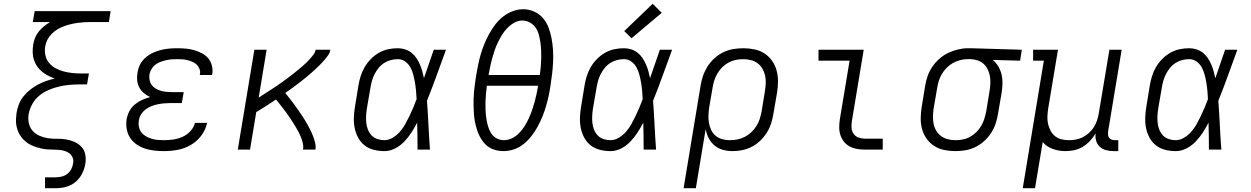

<svg xmlns="http://www.w3.org/2000/svg" viewBox="-20 -794 6640 1019"><path d="M219 205V147H277Q292 147 308 143Q324 139 337 129Q350 119 358 104Q366 89 368 73Q371 58 366 44Q361 30 350 21Q339 12 324.5 7.5Q310 3 295 1.5Q280 0 264.5 0Q249 0 233.5 -1Q218 -2 203.5 -5Q189 -8 174.5 -12.5Q160 -17 147 -23Q134 -29 122.5 -37.5Q111 -46 101.5 -56.5Q92 -67 84.5 -79.5Q77 -92 72.5 -106Q68 -120 66 -134.5Q64 -149 65 -165Q66 -181 68 -196Q72 -219 80.5 -241Q89 -263 104.5 -282.5Q120 -302 139.5 -317.5Q159 -333 180.5 -344.5Q202 -356 224.5 -364Q247 -372 270 -377Q252 -384 234.5 -393Q217 -402 202.5 -414Q188 -426 177 -442Q166 -458 160 -476.5Q154 -495 153.5 -515.5Q153 -536 156 -556Q159 -575 166 -593Q173 -611 185.5 -626.5Q198 -642 213.5 -654.5Q229 -667 246 -677H154L164 -735H567L558 -677H464Q446 -677 428 -676Q410 -675 391.5 -672.5Q373 -670 355 -665.5Q337 -661 319 -654.5Q301 -648 284.5 -638Q268 -628 254 -614Q240 -600 231.5 -583Q223 -566 220 -548Q216 -524 221 -500.5Q226 -477 240.5 -460Q255 -443 275 -432Q295 -421 317.5 -415Q340 -409 364 -406.5Q388 -404 412 -404H452L442 -346H402Q375 -346 347.5 -343.5Q320 -341 292.5 -334.5Q265 -328 238 -316.5Q211 -305 188 -286Q165 -267 151 -241Q137 -215 132 -188Q128 -164 133 -140.5Q138 -117 153 -100Q168 -83 189.5 -73.5Q211 -64 234.5 -60.5Q258 -57 282.5 -57.5Q307 -58 331 -54Q355 -50 376 -40.5Q397 -31 412.5 -14.5Q428 2 432.5 25.5Q437 49 433 74Q429 101 416 127Q403 153 381 171.5Q359 190 331 197.5Q303 205 277 205Z M850 8Q824 8 798 5Q772 2 748 -6Q724 -14 703.5 -28.5Q683 -43 670 -63.5Q657 -84 652.5 -109.5Q648 -135 652 -161Q656 -183 666.5 -203.5Q677 -224 695 -239Q713 -254 734 -263.5Q755 -273 777 -279Q759 -287 744 -299.5Q729 -312 719.5 -329.5Q710 -347 708 -367.5Q706 -388 710 -409Q713 -431 723.5 -451.5Q734 -472 751.5 -487.5Q769 -503 790 -513Q811 -523 833 -528.5Q855 -534 876.5 -536Q898 -538 920 -538Q943 -538 966 -536Q989 -534 1010 -528Q1031 -522 1050.5 -512Q1070 -502 1084 -486Q1098 -470 1104 -448Q1110 -426 1107 -404Q1106 -402 1106 -399.5Q1106 -397 1105 -396H1040Q1041 -397 1041 -398Q1041 -399 1041 -400Q1044 -414 1039 -427.5Q1034 -441 1024.5 -450.5Q1015 -460 1002.5 -465.5Q990 -471 976.5 -474.5Q963 -478 949 -479Q935 -480 920 -480Q905 -480 890.5 -479Q876 -478 861 -474.5Q846 -471 831.5 -465.5Q817 -460 804.5 -450.5Q792 -441 784 -427.5Q776 -414 773 -399Q771 -384 774 -369Q777 -354 785.5 -342.5Q794 -331 807 -323.5Q820 -316 834 -312Q848 -308 863.5 -306.5Q879 -305 894 -305H955L945 -247H885Q868 -247 851 -245.5Q834 -244 817 -240.5Q800 -237 783.5 -230.5Q767 -224 752.5 -213Q738 -202 728.5 -186.5Q719 -171 717 -154Q714 -137 717.5 -120.5Q721 -104 730.5 -91.5Q740 -79 754 -71Q768 -63 783.5 -58Q799 -53 816 -51.5Q833 -50 850 -50Q874 -50 899 -53.5Q924 -57 948 -67.5Q972 -78 990.5 -98Q1009 -118 1015 -142H1079Q1072 -106 1048.5 -74.5Q1025 -43 991.5 -24Q958 -5 922 1.5Q886 8 850 8Z M1242 0 1330 -530H1395L1353 -276Q1365 -284 1377 -291.5Q1389 -299 1401 -307Q1413 -315 1425 -322.5Q1437 -330 1448.5 -338Q1460 -346 1472 -354.5Q1484 -363 1495.5 -371.5Q1507 -380 1518.5 -388.5Q1530 -397 1541 -406Q1552 -415 1563 -424Q1574 -433 1585 -442.5Q1596 -452 1606.5 -462Q1617 -472 1626 -482.5Q1635 -493 1644 -504.5Q1653 -516 1655 -530H1733Q1731 -514 1721 -500Q1711 -486 1700 -473.5Q1689 -461 1677 -449Q1665 -437 1652.5 -425.5Q1640 -414 1627.5 -403Q1615 -392 1602 -381.5Q1589 -371 1575.5 -360.5Q1562 -350 1548.5 -340Q1535 -330 1521.5 -320Q1508 -310 1494 -301Q1505 -287 1515.5 -273.5Q1526 -260 1536.5 -246.5Q1547 -233 1556.5 -219Q1566 -205 1576 -190.5Q1586 -176 1595 -161.5Q1604 -147 1612.5 -132Q1621 -117 1628.5 -101.5Q1636 -86 1642 -70Q1648 -54 1652.5 -36Q1657 -18 1654 0H1588Q1591 -16 1587.5 -32Q1584 -48 1578.5 -62.5Q1573 -77 1566 -90.5Q1559 -104 1551 -117.5Q1543 -131 1535 -143.5Q1527 -156 1518.5 -169Q1510 -182 1501 -194Q1492 -206 1482.5 -218.5Q1473 -231 1463.5 -243Q1454 -255 1445 -266Q1419 -249 1393 -232Q1367 -215 1340 -199L1307 0Z M2020 8Q1991 8 1963.5 1Q1936 -6 1915 -22.5Q1894 -39 1881 -63Q1868 -87 1862.5 -114Q1857 -141 1858 -170Q1859 -199 1864 -228L1882 -338Q1886 -363 1893.5 -388Q1901 -413 1914.5 -436.5Q1928 -460 1947.5 -480Q1967 -500 1990.5 -513.5Q2014 -527 2039.5 -532.5Q2065 -538 2091 -538Q2111 -538 2130 -532Q2149 -526 2164 -514Q2179 -502 2189.5 -486.5Q2200 -471 2208 -453Q2216 -435 2221 -416.5Q2226 -398 2230 -379Q2243 -417 2256 -454.5Q2269 -492 2282 -530H2347Q2322 -462 2297.5 -394Q2273 -326 2246 -259Q2251 -194 2254 -129.5Q2257 -65 2262 0H2196Q2196 -36 2195.5 -72Q2195 -108 2194 -143Q2180 -116 2163.5 -90.5Q2147 -65 2125.5 -42.5Q2104 -20 2076.5 -6Q2049 8 2020 8ZM2020 -50Q2043 -50 2065 -63.5Q2087 -77 2103 -95.5Q2119 -114 2131 -135.5Q2143 -157 2153.5 -179Q2164 -201 2173.5 -223.5Q2183 -246 2191 -268Q2190 -290 2188 -312Q2186 -334 2182.5 -355Q2179 -376 2173.5 -397Q2168 -418 2158 -436.5Q2148 -455 2130.5 -467.5Q2113 -480 2091 -480Q2072 -480 2053.5 -475Q2035 -470 2018.5 -459.5Q2002 -449 1989.5 -433.5Q1977 -418 1968 -400.5Q1959 -383 1954 -365Q1949 -347 1946 -328L1927 -218Q1924 -199 1923 -179.5Q1922 -160 1924 -141.5Q1926 -123 1933 -105.5Q1940 -88 1952.5 -75Q1965 -62 1983 -56Q2001 -50 2020 -50Z M2652 8Q2631 8 2611.5 3Q2592 -2 2575.5 -12.5Q2559 -23 2546.5 -38.5Q2534 -54 2525.5 -71Q2517 -88 2511 -107Q2505 -126 2501 -146Q2497 -166 2495.5 -186Q2494 -206 2493.5 -227Q2493 -248 2493.5 -268.5Q2494 -289 2496 -310Q2498 -331 2501 -352Q2504 -373 2507 -393Q2512 -421 2517.5 -449Q2523 -477 2531 -504.5Q2539 -532 2550 -559Q2561 -586 2575 -612Q2589 -638 2607.5 -662.5Q2626 -687 2649.5 -705.5Q2673 -724 2701 -734.5Q2729 -745 2757 -745Q2788 -745 2816 -732Q2844 -719 2862.5 -697Q2881 -675 2891.5 -647Q2902 -619 2907.5 -589.5Q2913 -560 2915 -529Q2917 -498 2915.5 -466.5Q2914 -435 2910.5 -404Q2907 -373 2902 -342Q2898 -314 2892 -286Q2886 -258 2878 -230.5Q2870 -203 2859 -176Q2848 -149 2834 -123Q2820 -97 2801.5 -73Q2783 -49 2759.5 -30Q2736 -11 2708 -1.5Q2680 8 2652 8ZM2573 -396H2845Q2848 -418 2850 -440Q2852 -462 2852.5 -484Q2853 -506 2852 -527Q2851 -548 2848 -569Q2845 -590 2839.5 -610.5Q2834 -631 2822.5 -647.5Q2811 -664 2792.5 -674.5Q2774 -685 2752 -685Q2730 -685 2709.5 -673.5Q2689 -662 2672.5 -645Q2656 -628 2644 -608.5Q2632 -589 2622 -568Q2612 -547 2605 -526Q2598 -505 2592 -483.5Q2586 -462 2581.5 -440Q2577 -418 2573 -396ZM2654 -50Q2677 -50 2698 -60.5Q2719 -71 2735.5 -88Q2752 -105 2764.5 -125Q2777 -145 2786.5 -166Q2796 -187 2803.5 -208.5Q2811 -230 2817 -251.5Q2823 -273 2827.5 -294.5Q2832 -316 2836 -339H2564Q2561 -317 2559 -295Q2557 -273 2556.5 -251.5Q2556 -230 2557 -208.5Q2558 -187 2561 -166.5Q2564 -146 2569.5 -126Q2575 -106 2585.5 -88.5Q2596 -71 2614.5 -60.5Q2633 -50 2654 -50Z M3220 8Q3191 8 3163.5 1Q3136 -6 3115 -22.5Q3094 -39 3081 -63Q3068 -87 3062.5 -114Q3057 -141 3058 -170Q3059 -199 3064 -228L3082 -338Q3086 -363 3093.5 -388Q3101 -413 3114.5 -436.5Q3128 -460 3147.5 -480Q3167 -500 3190.5 -513.5Q3214 -527 3239.5 -532.5Q3265 -538 3291 -538Q3311 -538 3330 -532Q3349 -526 3364 -514Q3379 -502 3389.5 -486.5Q3400 -471 3408 -453Q3416 -435 3421 -416.5Q3426 -398 3430 -379Q3443 -417 3456 -454.5Q3469 -492 3482 -530H3547Q3522 -462 3497.5 -394Q3473 -326 3446 -259Q3451 -194 3454 -129.5Q3457 -65 3462 0H3396Q3396 -36 3395.5 -72Q3395 -108 3394 -143Q3380 -116 3363.5 -90.5Q3347 -65 3325.5 -42.5Q3304 -20 3276.5 -6Q3249 8 3220 8ZM3220 -50Q3243 -50 3265 -63.5Q3287 -77 3303 -95.5Q3319 -114 3331 -135.5Q3343 -157 3353.5 -179Q3364 -201 3373.5 -223.5Q3383 -246 3391 -268Q3390 -290 3388 -312Q3386 -334 3382.5 -355Q3379 -376 3373.5 -397Q3368 -418 3358 -436.5Q3348 -455 3330.5 -467.5Q3313 -480 3291 -480Q3272 -480 3253.5 -475Q3235 -470 3218.5 -459.5Q3202 -449 3189.5 -433.5Q3177 -418 3168 -400.5Q3159 -383 3154 -365Q3149 -347 3146 -328L3127 -218Q3124 -199 3123 -179.5Q3122 -160 3124 -141.5Q3126 -123 3133 -105.5Q3140 -88 3152.5 -75Q3165 -62 3183 -56Q3201 -50 3220 -50ZM3332 -591 3293 -629 3444 -774 3492 -726Z M3608 205 3698 -338Q3702 -365 3711 -391Q3720 -417 3735 -441Q3750 -465 3771.5 -484.5Q3793 -504 3818.5 -516.5Q3844 -529 3871.5 -533.5Q3899 -538 3925 -538Q3955 -538 3984 -532Q4013 -526 4037 -510.5Q4061 -495 4077.5 -471.5Q4094 -448 4101.5 -420.5Q4109 -393 4109 -362.5Q4109 -332 4104 -302L4085 -192Q4081 -166 4073 -140.5Q4065 -115 4050.5 -91.5Q4036 -68 4015.5 -48Q3995 -28 3971 -15.5Q3947 -3 3920.5 2.5Q3894 8 3868 8Q3841 8 3816 1Q3791 -6 3772 -22Q3753 -38 3741.5 -60.5Q3730 -83 3725 -108L3673 205ZM3853 -50Q3874 -50 3894 -54Q3914 -58 3932.5 -67.5Q3951 -77 3967 -92Q3983 -107 3994.5 -125Q4006 -143 4012 -162.5Q4018 -182 4022 -202L4040 -312Q4043 -332 4044 -353Q4045 -374 4040.5 -393.5Q4036 -413 4026 -430Q4016 -447 4000.5 -458.5Q3985 -470 3965 -475Q3945 -480 3924 -480Q3905 -480 3885 -476Q3865 -472 3846.5 -462Q3828 -452 3813 -437Q3798 -422 3787.5 -404Q3777 -386 3771 -367Q3765 -348 3762 -329L3744 -225Q3741 -204 3740 -183Q3739 -162 3742.5 -142Q3746 -122 3754.5 -104Q3763 -86 3778 -73.5Q3793 -61 3812.5 -55.5Q3832 -50 3853 -50Z M4571 0Q4549 0 4528.5 -3.5Q4508 -7 4490 -16.5Q4472 -26 4459.5 -41.5Q4447 -57 4440.5 -76.5Q4434 -96 4434 -117Q4434 -138 4437 -159L4489 -472H4324V-530H4564L4501 -150Q4498 -132 4499.5 -114.5Q4501 -97 4510.5 -83.5Q4520 -70 4536.5 -64Q4553 -58 4571 -58H4665V0Z M5050 8Q5020 8 4991 2Q4962 -4 4938 -19.5Q4914 -35 4897.5 -58.5Q4881 -82 4873.5 -109.5Q4866 -137 4866.5 -167.5Q4867 -198 4872 -228L4890 -338Q4894 -364 4903 -390Q4912 -416 4928 -439.5Q4944 -463 4965.5 -482Q4987 -501 5012 -513Q5037 -525 5064 -531.5Q5091 -538 5117 -538Q5121 -538 5125 -538Q5129 -538 5133 -538L5403 -530L5394 -472L5249 -476Q5266 -462 5278 -442Q5290 -422 5295.5 -399Q5301 -376 5300.5 -351.5Q5300 -327 5296 -302L5277 -192Q5273 -165 5264.5 -139Q5256 -113 5240.5 -89Q5225 -65 5203.5 -45.5Q5182 -26 5156.5 -13.5Q5131 -1 5104 3.5Q5077 8 5050 8ZM5051 -50Q5071 -50 5091 -54Q5111 -58 5129 -68Q5147 -78 5162 -93Q5177 -108 5187.5 -126Q5198 -144 5204 -163Q5210 -182 5214 -202L5232 -312Q5235 -331 5236 -350.5Q5237 -370 5234 -388.5Q5231 -407 5223 -424Q5215 -441 5202 -453.5Q5189 -466 5171 -472.5Q5153 -479 5134 -480H5123Q5121 -480 5118.5 -480Q5116 -480 5113 -480Q5094 -480 5074.5 -474.5Q5055 -469 5037.5 -459.5Q5020 -450 5005 -435Q4990 -420 4979.5 -402.5Q4969 -385 4963 -366.5Q4957 -348 4954 -328L4935 -218Q4932 -198 4931.5 -177Q4931 -156 4935 -136.5Q4939 -117 4949 -100Q4959 -83 4975 -71.5Q4991 -60 5010.5 -55Q5030 -50 5051 -50Z M5408 205 5520 -472H5463V-530H5595L5543 -218Q5540 -198 5539 -177.5Q5538 -157 5542 -138Q5546 -119 5555 -101.5Q5564 -84 5578.5 -72Q5593 -60 5612.5 -55Q5632 -50 5652 -50Q5652 -50 5652.5 -50Q5653 -50 5653 -50Q5672 -50 5691 -53.5Q5710 -57 5728 -66.5Q5746 -76 5761 -90Q5776 -104 5786.5 -121Q5797 -138 5803 -157Q5809 -176 5812 -195L5868 -530H5933L5861 -96Q5860 -86 5861 -77Q5862 -68 5867.5 -61.5Q5873 -55 5881.5 -52.5Q5890 -50 5899 -50H5915V8H5890Q5870 8 5850.5 3Q5831 -2 5817 -15Q5803 -28 5797.5 -47Q5792 -66 5795 -86Q5782 -65 5765 -46.5Q5748 -28 5726.5 -15Q5705 -2 5681.5 3Q5658 8 5635 8Q5600 8 5567.5 -3.5Q5535 -15 5514 -40L5473 205Z M6220 8Q6191 8 6163.5 1Q6136 -6 6115 -22.5Q6094 -39 6081 -63Q6068 -87 6062.5 -114Q6057 -141 6058 -170Q6059 -199 6064 -228L6082 -338Q6086 -363 6093.5 -388Q6101 -413 6114.5 -436.5Q6128 -460 6147.5 -480Q6167 -500 6190.5 -513.5Q6214 -527 6239.5 -532.5Q6265 -538 6291 -538Q6311 -538 6330 -532Q6349 -526 6364 -514Q6379 -502 6389.5 -486.5Q6400 -471 6408 -453Q6416 -435 6421 -416.5Q6426 -398 6430 -379Q6443 -417 6456 -454.5Q6469 -492 6482 -530H6547Q6522 -462 6497.5 -394Q6473 -326 6446 -259Q6451 -194 6454 -129.5Q6457 -65 6462 0H6396Q6396 -36 6395.5 -72Q6395 -108 6394 -143Q6380 -116 6363.5 -90.5Q6347 -65 6325.5 -42.5Q6304 -20 6276.5 -6Q6249 8 6220 8ZM6220 -50Q6243 -50 6265 -63.5Q6287 -77 6303 -95.5Q6319 -114 6331 -135.5Q6343 -157 6353.5 -179Q6364 -201 6373.5 -223.5Q6383 -246 6391 -268Q6390 -290 6388 -312Q6386 -334 6382.5 -355Q6379 -376 6373.5 -397Q6368 -418 6358 -436.5Q6348 -455 6330.5 -467.5Q6313 -480 6291 -480Q6272 -480 6253.5 -475Q6235 -470 6218.5 -459.5Q6202 -449 6189.5 -433.5Q6177 -418 6168 -400.5Q6159 -383 6154 -365Q6149 -347 6146 -328L6127 -218Q6124 -199 6123 -179.5Q6122 -160 6124 -141.5Q6126 -123 6133 -105.5Q6140 -88 6152.5 -75Q6165 -62 6183 -56Q6201 -50 6220 -50Z"/></svg>

Font: Iosevka Curly Slab LtExObl
Style: Regular
Weight: 300
Width: 7
Italic angle: -9°
Monospace: yes
Designer: Belleve Invis
Foundry: Belleve Invis
Version: Version 11.1.0; ttfautohint (v1.8.3)